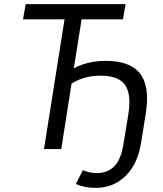

<svg xmlns="http://www.w3.org/2000/svg" viewBox="-20 -725 794 934"><path d="M444 189Q417 189 393 184Q369 179 349 170L383 103Q401 110 417.5 113.5Q434 117 451 117Q503 117 536 84Q569 51 581 -27L604 -167Q620 -262 590 -309.5Q560 -357 467 -357Q440 -357 414 -352Q388 -347 366 -338Q344 -329 328 -318L278 0H194L294 -631H92L105 -705H591L578 -631H377L339 -392Q357 -403 382 -411.5Q407 -420 436 -424.5Q465 -429 494 -429Q552 -429 594 -414Q636 -399 660.5 -368Q685 -337 692.5 -288.5Q700 -240 689 -172L666 -28Q654 43 623 91Q592 139 546.5 164Q501 189 444 189Z"/></svg>

Font: Nunito Sans 7pt Condensed
Style: Italic
Weight: 400
Width: 3
Italic angle: -9°
Designer: Vernon Adams
Foundry: Vernon Adams
Version: Version 3.101;gftools[0.9.27]